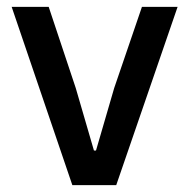

<svg xmlns="http://www.w3.org/2000/svg" viewBox="-20 -540 552 560"><path d="M191 0 14 -520H122L201 -283L254 -101H260L313 -283L394 -520H498L319 0Z"/></svg>

Font: IBM Plex Sans Devanagari Medium
Style: Regular
Weight: 500
Designer: Mike Abbink, Paul van der Laan, Pieter van Rosmalen, Erin McLaughlin
Foundry: Bold Monday
Version: Version 1.1